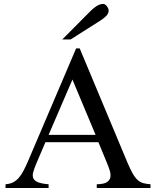

<svg xmlns="http://www.w3.org/2000/svg" viewBox="-20 -948 787 968"><path d="M527.8 -895Q527.8 -900.4 525.1 -906.2Q522.5 -912.1 518.6 -917Q514.6 -921.9 510 -925Q505.4 -928.2 501 -928.2Q484.4 -928.2 468 -918Q451.7 -907.7 438 -894L293.9 -749H335.9L485.8 -844.2Q502.4 -854.5 515.1 -867.2Q527.8 -879.9 527.8 -895ZM738.8 0V-19Q717.3 -20.5 701.9 -24.9Q686.5 -29.3 673.6 -41Q660.6 -52.7 648.4 -74.2Q636.2 -95.7 621.1 -131.8L381.8 -704.1H363.8L122.1 -137.2Q109.9 -108.9 98.6 -87.4Q87.4 -65.9 74.5 -51.3Q61.5 -36.6 45.7 -28.6Q29.8 -20.5 7.8 -19V0H225.1V-19Q189 -22 170.9 -29.5Q152.8 -37.1 147.7 -49.8Q142.6 -62.5 147.5 -80.1Q152.3 -97.7 162.1 -121.1L209 -231H476.1L517.1 -131.8Q525.9 -110.8 532.5 -90.8Q539.1 -70.8 536.6 -55.2Q534.2 -39.6 518.8 -29.5Q503.4 -19.5 467.8 -19V0ZM461.9 -268.1H225.1L345.2 -546.9Z"/></svg>

Font: Galatia SIL
Style: Regular
Weight: 400
Designer: Development by SIL's NRSI team
Version: Version 2.1